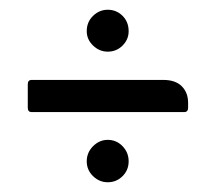

<svg xmlns="http://www.w3.org/2000/svg" viewBox="-20 -468 443 394"><path d="M158 -404Q158 -423 171 -435.5Q184 -448 201 -448Q219 -448 231.5 -435.5Q244 -423 244 -404Q244 -387 231.5 -374.5Q219 -362 201 -362Q184 -362 171 -374.5Q158 -387 158 -404ZM45 -238Q37 -238 37 -247V-295Q37 -304 45 -304H315Q340 -304 353 -291Q366 -278 366 -257V-247Q366 -238 358 -238ZM158 -137Q158 -155 171 -168Q184 -181 201 -181Q219 -181 231.5 -168Q244 -155 244 -137Q244 -119 231.5 -106.5Q219 -94 201 -94Q184 -94 171 -106.5Q158 -119 158 -137Z"/></svg>

Font: Zain
Style: Regular
Weight: 400
Designer: Zain,Boutros
Foundry: Mobile Telecommunications Company (Zain), 2024
Version: Version 1.51; ttfautohint (v1.8.4)